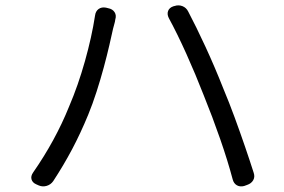

<svg xmlns="http://www.w3.org/2000/svg" viewBox="-20 -705 1040 703"><path d="M233 -315Q266 -392 291 -481Q316 -570 328 -648Q330 -664 341 -672Q352 -680 368 -677L376 -675Q392 -672 399.5 -660.5Q407 -649 402 -633Q401 -625 399.5 -620.5Q398 -616 394 -600Q389 -577 380.5 -540Q372 -503 360 -458.5Q348 -414 333.5 -369Q319 -324 303 -285Q275 -217 244 -158.5Q213 -100 175 -42Q166 -29 151 -24.5Q136 -20 122 -26L113 -30Q99 -36 95.5 -48Q92 -60 101 -73Q142 -132 175 -192.5Q208 -253 233 -315ZM726 -356Q696 -433 662.5 -507.5Q629 -582 598 -639Q591 -653 595.5 -665Q600 -677 615 -682L619 -683Q634 -688 648 -682.5Q662 -677 669 -663Q698 -608 732 -534.5Q766 -461 798 -380Q819 -330 839 -275.5Q859 -221 877 -168.5Q895 -116 909 -72Q914 -57 907 -45Q900 -33 885 -28L874 -24Q859 -20 847.5 -26.5Q836 -33 832 -48Q814 -116 786 -196.5Q758 -277 726 -356Z"/></svg>

Font: Chiron GoRound TC N
Style: Regular
Weight: 350
Designer: Ryoko NISHIZUKA 西塚涼子 (kana, bopomofo & ideographs); Paul D. Hunt (Latin, Greek & Cyrillic); Sandoll Communications 산돌커뮤니
Foundry: Adobe
Version: Version 1.000;hotconv 1.1.1;makeotfexe 2.6.0